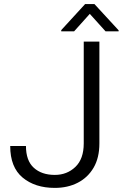

<svg xmlns="http://www.w3.org/2000/svg" viewBox="-20 -916 604 946"><path d="M392.6 -209.5V-710.9H469.7V-209.5Q469.7 -138.7 441.2 -89.8Q412.6 -41 363 -15.6Q313.5 9.8 250 9.8Q152.8 9.8 91.6 -41Q30.3 -91.8 30.3 -196.8H107.9Q107.9 -124.5 146.5 -89.4Q185.1 -54.2 250 -54.2Q310.1 -54.2 351.3 -93.5Q392.6 -132.8 392.6 -209.5ZM445.3 -896 564.5 -766.6V-761.7H500L422.4 -847.7L345.2 -761.7H281.7V-767.6L399.4 -896Z"/></svg>

Font: Vazirmatn FD Light
Style: Regular
Weight: 300
Designer: Saber Rastikerdar
Foundry: Saber Rastikerdar
Version: Version 33.003